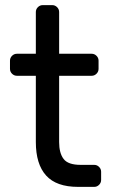

<svg xmlns="http://www.w3.org/2000/svg" viewBox="-20 -730 440 750"><path d="M295 -86H348Q359 -86 367 -78Q375 -70 375 -59V-27Q375 -16 367 -8Q359 0 348 0H285Q200 0 160 -44.5Q120 -89 120 -175V-434H46Q35 -434 27 -442Q19 -450 19 -461V-493Q19 -504 27 -512Q35 -520 46 -520H120V-683Q120 -694 128 -702Q136 -710 147 -710H184Q195 -710 203 -702Q211 -694 211 -683V-520H338Q349 -520 357 -512Q365 -504 365 -493V-461Q365 -450 357 -442Q349 -434 338 -434H211V-175Q211 -132 228.5 -109Q246 -86 295 -86Z"/></svg>

Font: Rubik
Style: Regular
Weight: 400
Designer: Hubert & Fischer
Foundry: Hubert & Fischer
Version: Version 1.100